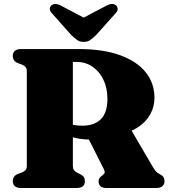

<svg xmlns="http://www.w3.org/2000/svg" viewBox="-20 -947 872 967"><path d="M758 -454.5Q758 -409 736.5 -370.8Q715 -332.5 675.2 -306.2Q635.5 -280 579.5 -270Q552.5 -265 530.8 -259Q509 -253 487 -248.5Q465 -244 436.5 -244Q406 -244 380.2 -248.2Q354.5 -252.5 333.5 -260.5Q312.5 -268.5 295 -278.5L295.5 -342Q309 -332.5 323.5 -326.2Q338 -320 355.5 -317Q373 -314 395.5 -314Q455 -314 488 -346.8Q521 -379.5 521 -449.5Q521 -503.5 501 -545.2Q481 -587 446 -611Q411 -635 366.5 -635H347V-111Q347 -98.5 351.8 -91Q356.5 -83.5 367.5 -78L381.5 -71Q397 -63.5 402.2 -55.2Q407.5 -47 407.5 -34Q407.5 0 364.5 0H87.5Q65.5 0 55 -9.2Q44.5 -18.5 44.5 -34Q44.5 -61 70.5 -71L89.5 -78Q102.5 -83 108.8 -90.8Q115 -98.5 115 -111V-589Q115 -601.5 108.8 -609.2Q102.5 -617 89.5 -622L70.5 -629Q44.5 -639 44.5 -666Q44.5 -682 55 -691Q65.5 -700 87.5 -700H376Q499.5 -700 584.8 -669Q670 -638 714 -582.8Q758 -527.5 758 -454.5ZM414 -271.5 638.5 -296.5 749.5 -106.5Q758.5 -91 765.8 -83.2Q773 -75.5 784.5 -70Q797 -64 802.8 -55.5Q808.5 -47 808.5 -34Q808.5 -18.5 798 -9.2Q787.5 0 765.5 0H517.5Q476.5 0 476.5 -34Q476.5 -42 479.8 -48.2Q483 -54.5 491 -60L497 -64.5Q506 -71.5 507.2 -78Q508.5 -84.5 502 -97ZM449.5 -833 289 -917.5Q257.5 -935 239 -920Q232 -914 231 -902.8Q230 -891.5 242.5 -879L338 -771.5Q354.5 -756 367.8 -746Q381 -736 401.5 -736Q422 -736 435.5 -746Q449 -756 465 -771.5L561 -879Q573.5 -891.5 572.5 -902.8Q571.5 -914 564.5 -920Q545.5 -935 514 -917.5L353.5 -833Z"/></svg>

Font: Fraunces
Style: Regular
Weight: 900
Version: Version 1.000;[b76b70a41]